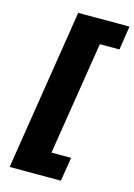

<svg xmlns="http://www.w3.org/2000/svg" viewBox="-131 -773 713 1020"><g transform="rotate(15 225.0 -262.5)"><path d="M28 180 168 -705H450L430 -574H322L223 49H331L310 180Z"/></g></svg>

Font: Mulish ExtraLight Black
Style: Italic
Weight: 900
Italic angle: -9°
Version: Version 3.603